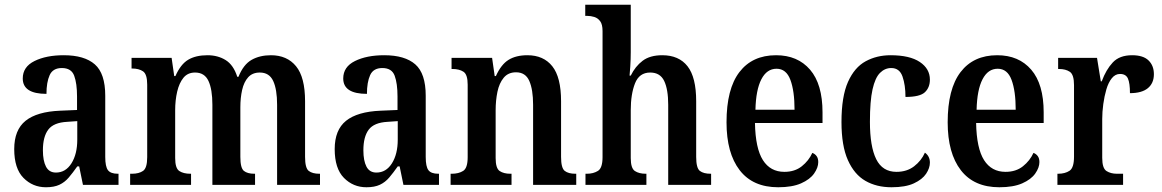

<svg xmlns="http://www.w3.org/2000/svg" viewBox="-20 -780 4901 810"><path d="M174 10Q118 10 79 -29.5Q40 -69 40 -151Q40 -232 88 -270.5Q136 -309 234 -313L305 -316V-373Q305 -428 293 -460.5Q281 -493 241 -493Q203 -493 189.5 -463Q176 -433 176 -384Q76 -384 76 -449Q76 -498 125.5 -522.5Q175 -547 249 -547Q336 -547 380 -508.5Q424 -470 424 -376V-118Q424 -77 435.5 -62Q447 -47 477 -47H480V0H330L314 -78H306Q287 -51 270 -31Q253 -11 230.5 -0.5Q208 10 174 10ZM216 -52Q257 -52 281.5 -91Q306 -130 306 -191V-269L263 -266Q206 -263 183.5 -233Q161 -203 161 -146Q161 -102 174 -77Q187 -52 216 -52Z M529 0V-47H537Q566 -47 583.5 -59Q601 -71 601 -117V-423Q601 -467 583.5 -479Q566 -491 537 -491H535V-536H704L715 -459H720Q742 -509 774 -528Q806 -547 855 -547Q899 -547 932 -526.5Q965 -506 981 -456H986Q1007 -508 1041.5 -527.5Q1076 -547 1123 -547Q1191 -547 1229 -500.5Q1267 -454 1267 -353V-118Q1267 -71 1282.5 -59Q1298 -47 1327 -47H1330V0H1149V-338Q1149 -403 1132.5 -438.5Q1116 -474 1076 -474Q1045 -474 1027 -454Q1009 -434 1001.5 -400.5Q994 -367 994 -328V-118Q994 -71 1009 -59Q1024 -47 1053 -47H1056V0H876V-338Q876 -403 859.5 -438.5Q843 -474 803 -474Q772 -474 754 -452Q736 -430 727.5 -393.5Q719 -357 719 -315V-113Q719 -70 736.5 -58.5Q754 -47 783 -47H786V0Z M1526 10Q1470 10 1431 -29.5Q1392 -69 1392 -151Q1392 -232 1440 -270.5Q1488 -309 1586 -313L1657 -316V-373Q1657 -428 1645 -460.5Q1633 -493 1593 -493Q1555 -493 1541.5 -463Q1528 -433 1528 -384Q1428 -384 1428 -449Q1428 -498 1477.5 -522.5Q1527 -547 1601 -547Q1688 -547 1732 -508.5Q1776 -470 1776 -376V-118Q1776 -77 1787.5 -62Q1799 -47 1829 -47H1832V0H1682L1666 -78H1658Q1639 -51 1622 -31Q1605 -11 1582.5 -0.5Q1560 10 1526 10ZM1568 -52Q1609 -52 1633.5 -91Q1658 -130 1658 -191V-269L1615 -266Q1558 -263 1535.5 -233Q1513 -203 1513 -146Q1513 -102 1526 -77Q1539 -52 1568 -52Z M1881 0V-47H1886Q1915 -47 1934 -59Q1953 -71 1953 -117V-423Q1953 -466 1935 -477.5Q1917 -489 1889 -489H1885V-536H2056L2067 -459H2072Q2094 -508 2125.5 -527.5Q2157 -547 2205 -547Q2273 -547 2310 -500.5Q2347 -454 2347 -353V-118Q2347 -71 2362.5 -59Q2378 -47 2407 -47H2411V0H2229V-338Q2229 -402 2213 -438.5Q2197 -475 2157 -475Q2124 -475 2105 -452Q2086 -429 2078.5 -392.5Q2071 -356 2071 -315V-113Q2071 -70 2088 -58.5Q2105 -47 2133 -47H2138V0Z M2450 0V-47H2456Q2483 -47 2502.5 -59Q2522 -71 2522 -117V-649Q2522 -677 2512 -690.5Q2502 -704 2487 -708.5Q2472 -713 2458 -713H2449V-760H2641V-560Q2641 -530 2639 -499.5Q2637 -469 2636 -461H2641Q2660 -500 2691 -523.5Q2722 -547 2774 -547Q2844 -547 2880.5 -500.5Q2917 -454 2917 -353V-118Q2917 -71 2932.5 -59Q2948 -47 2978 -47H2980V0H2799V-338Q2799 -403 2782 -438.5Q2765 -474 2723 -474Q2677 -474 2659 -428.5Q2641 -383 2641 -315V-113Q2641 -70 2658.5 -58.5Q2676 -47 2704 -47H2707V0Z M3263 10Q3156 10 3100.5 -62Q3045 -134 3045 -264Q3045 -405 3099.5 -476Q3154 -547 3254 -547Q3345 -547 3397.5 -486Q3450 -425 3450 -306V-261H3165Q3167 -154 3198.5 -104.5Q3230 -55 3289 -55Q3333 -55 3362.5 -78.5Q3392 -102 3407 -135Q3418 -131 3425 -121.5Q3432 -112 3432 -96Q3432 -73 3414.5 -48Q3397 -23 3359.5 -6.5Q3322 10 3263 10ZM3332 -317Q3332 -396 3314.5 -443Q3297 -490 3256 -490Q3215 -490 3192 -445.5Q3169 -401 3167 -317Z M3741 10Q3678 10 3631 -17Q3584 -44 3557 -104.5Q3530 -165 3530 -265Q3530 -373 3557.5 -434.5Q3585 -496 3632 -521.5Q3679 -547 3737 -547Q3818 -547 3860.5 -518.5Q3903 -490 3903 -444Q3903 -411 3882 -391Q3861 -371 3800 -371Q3800 -421 3787.5 -457Q3775 -493 3740 -493Q3713 -493 3692.5 -472.5Q3672 -452 3661 -403Q3650 -354 3650 -266Q3650 -162 3676.5 -108.5Q3703 -55 3762 -55Q3806 -55 3836.5 -78.5Q3867 -102 3882 -136Q3903 -121 3903 -94Q3903 -71 3887 -47Q3871 -23 3835.5 -6.5Q3800 10 3741 10Z M4196 10Q4089 10 4033.5 -62Q3978 -134 3978 -264Q3978 -405 4032.5 -476Q4087 -547 4187 -547Q4278 -547 4330.5 -486Q4383 -425 4383 -306V-261H4098Q4100 -154 4131.5 -104.5Q4163 -55 4222 -55Q4266 -55 4295.5 -78.5Q4325 -102 4340 -135Q4351 -131 4358 -121.5Q4365 -112 4365 -96Q4365 -73 4347.5 -48Q4330 -23 4292.5 -6.5Q4255 10 4196 10ZM4265 -317Q4265 -396 4247.5 -443Q4230 -490 4189 -490Q4148 -490 4125 -445.5Q4102 -401 4100 -317Z M4441 0V-47H4444Q4473 -47 4492 -59.5Q4511 -72 4511 -119V-421Q4511 -465 4493.5 -477Q4476 -489 4447 -489H4444V-536H4608L4624 -437H4628Q4646 -486 4674.5 -516.5Q4703 -547 4756 -547Q4803 -547 4825.5 -525Q4848 -503 4848 -467Q4848 -429 4822.5 -408Q4797 -387 4747 -387Q4747 -429 4738.5 -448.5Q4730 -468 4705 -468Q4685 -468 4670.5 -450Q4656 -432 4647.5 -403Q4639 -374 4634.5 -341Q4630 -308 4630 -278V-114Q4630 -70 4648 -58.5Q4666 -47 4692 -47H4718V0Z"/></svg>

Font: Noto Serif Thai Condensed SemiBold
Style: Regular
Weight: 600
Width: 3
Designer: Monotype Design Team
Foundry: Monotype Imaging Inc.
Version: Version 2.002; ttfautohint (v1.8.4.7-5d5b)